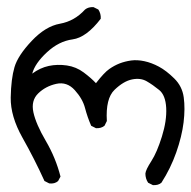

<svg xmlns="http://www.w3.org/2000/svg" viewBox="-20 -416 548 550"><path d="M418 114.3 404.3 107.4Q396.5 95.7 396.5 81.1Q397.5 70.3 413.6 45.4Q429.7 20.5 443.8 -24.9Q458 -70.3 456.1 -106.9Q454.1 -143.6 436 -158.2Q418 -172.9 400.4 -183.1Q382.8 -193.4 358.4 -188.5Q334 -183.6 308.1 -158.7Q282.2 -133.8 286.1 -69.3L279.3 -55.7Q269.5 -47.9 254.9 -48.8L241.2 -55.7Q230.5 -80.1 223.6 -106.4Q216.8 -132.8 194.3 -157.7Q171.9 -182.6 141.1 -175.8Q110.4 -168.9 89.4 -148.4Q68.4 -127.9 75.7 -94.2Q83 -60.5 111.3 -12.2Q139.6 36.1 153.3 89.8L146.5 102.5Q136.7 111.3 121.1 109.4L107.4 102.5Q79.1 40 44.4 -21.5Q9.8 -83 10.7 -136.7Q11.7 -190.4 21.5 -223.6Q31.2 -256.8 70.8 -298.8Q110.4 -340.8 151.9 -348.1Q193.4 -355.5 223.6 -388.7Q233.4 -396.5 248 -395.5L261.7 -388.7Q269.5 -377 268.6 -362.3Q227.5 -308.6 188 -303.2Q148.4 -297.9 114.3 -266.1Q80.1 -234.4 72.3 -205.1Q94.7 -221.7 119.6 -227.1Q144.5 -232.4 171.4 -228.5Q198.2 -224.6 219.7 -208.5Q241.2 -192.4 254.9 -177.7Q278.3 -208 293 -218.3Q307.6 -228.5 322.8 -234.4Q337.9 -240.2 355.5 -242.7Q373 -245.1 393.6 -240.7Q414.1 -236.3 435.1 -225.1Q456.1 -213.9 479 -191.4Q502 -168.9 506.3 -137.2Q510.7 -105.5 505.9 -65.4Q501 -25.4 484.9 20.5Q468.8 66.4 442.4 107.4Q433.6 115.2 418 114.3Z"/></svg>

Font: JasonHandwriting4
Style: Regular
Weight: 400
Version: Version 1.01.21